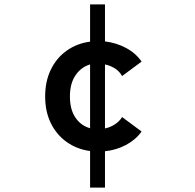

<svg xmlns="http://www.w3.org/2000/svg" viewBox="-20 -793 891 876"><path d="M391 63V-104Q331 -112 284.5 -145Q238 -178 212 -231Q186 -284 186 -353Q186 -422 212 -475.5Q238 -529 284.5 -562Q331 -595 391 -603V-773H459V-604Q510 -598 554.5 -574.5Q599 -551 626 -512L537 -446Q525 -468 504 -481Q483 -494 459 -499V-207Q483 -212 504 -225.5Q525 -239 537 -259L626 -193Q599 -155 554.5 -131.5Q510 -108 459 -103V63ZM391 -208V-499Q350 -487 324.5 -449.5Q299 -412 299 -353Q299 -293 324.5 -256Q350 -219 391 -208Z"/></svg>

Font: Zen Kaku Gothic Antique
Style: Bold
Weight: 700
Designer: Yoshimichi Ohira
Foundry: Positype
Version: Version 1.001